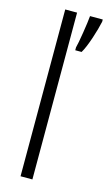

<svg xmlns="http://www.w3.org/2000/svg" viewBox="-119 -802 477 845"><g transform="rotate(15 119.5 -380.0)"><path d="M122 0V-760H68V0ZM239 -750V-760H181C179 -731 163 -630 157 -611V-598H186C206 -630 231 -711 239 -750Z"/></g></svg>

Font: Noto Sans Gurmukhi UI ExtraCondensed Light
Style: Regular
Weight: 300
Width: 2
Designer: Jelle Bosma - Monotype Design Team
Foundry: Monotype Imaging Inc.
Version: Version 2.004